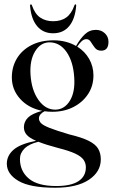

<svg xmlns="http://www.w3.org/2000/svg" viewBox="-20 -634 528 900"><path d="M304.5 -4Q363.5 10 395.5 26Q427.5 42 440 63Q452.5 84 452.5 113Q452.5 171.5 396.5 208.8Q340.5 246 238.5 246Q121 246 66.5 214Q12 182 12 133.5Q12 95.5 43.5 68Q75 40.5 149 26Q117.5 12.5 104.8 -2.5Q92 -17.5 92 -37.5Q92 -63.5 111 -82.5Q130 -101.5 177.5 -114.5Q113 -127.5 74.2 -170.8Q35.5 -214 35.5 -271Q35.5 -320.5 59.2 -360Q83 -399.5 127 -422.2Q171 -445 231.5 -445Q262 -445 288.5 -438Q315 -431 336.5 -418.5Q355.5 -452 377.5 -473Q399.5 -494 429.5 -494Q454.5 -494 471.5 -478Q488.5 -462 488.5 -438Q488.5 -396.5 454.5 -396.5Q435 -396.5 424.8 -410Q414.5 -423.5 406.2 -437Q398 -450.5 385 -450.5Q373.5 -450.5 363 -441Q352.5 -431.5 342 -415.5Q378 -393 398 -357.8Q418 -322.5 418 -280.5Q418 -231 392.5 -192.5Q367 -154 323.5 -132Q280 -110 225.5 -110Q207 -110 189 -112.5Q177.5 -107 170 -98.2Q162.5 -89.5 162.5 -79Q162.5 -67 172.2 -56.8Q182 -46.5 212.2 -34.5Q242.5 -22.5 304.5 -4ZM209.5 -435.5Q169 -434 144 -392.5Q119 -351 123 -285Q127.5 -211.5 160.5 -165.2Q193.5 -119 241 -120Q283 -121.5 307.8 -162.2Q332.5 -203 328 -270Q323.5 -345.5 291.5 -391Q259.5 -436.5 209.5 -435.5ZM73.5 111Q73.5 168 115 203Q156.5 238 243.5 238Q313 238 347.8 215.2Q382.5 192.5 382.5 150Q382.5 131 371.8 115.2Q361 99.5 333 86.2Q305 73 253.5 60Q223.5 52 200.5 44.8Q177.5 37.5 160 30.5Q117 40.5 95.2 62Q73.5 83.5 73.5 111ZM229 -534.5Q266 -534.5 290.5 -552Q315 -569.5 328.5 -608Q330 -613.5 333.5 -613.5Q338 -613.5 337 -606Q332 -545 304.2 -511.5Q276.5 -478 229 -478Q182 -478 154 -511.5Q126 -545 121 -606Q120.5 -613.5 125 -613.5Q128.5 -613.5 130 -608Q144 -568 169.2 -551.2Q194.5 -534.5 229 -534.5Z"/></svg>

Font: Fraunces144ptRegular
Style: Regular
Weight: 400
Version: Version 1.000;[0bf87f6ff]